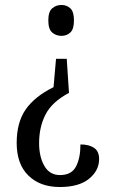

<svg xmlns="http://www.w3.org/2000/svg" viewBox="-20 -560 452 771"><path d="M227 -540Q248 -540 262.5 -526.5Q277 -513 277 -478Q277 -443 262.5 -429.5Q248 -416 227 -416Q205 -416 189.5 -429.5Q174 -443 174 -478Q174 -513 189.5 -526.5Q205 -540 227 -540ZM257 -187Q189 -151 163 -100.5Q137 -50 137 15Q137 69 158 106Q179 143 221 143Q267 143 285 109Q303 75 303 20Q337 20 357.5 33.5Q378 47 378 79Q378 125 337.5 158Q297 191 220 191Q141 191 94 145Q47 99 47 14Q47 -69 83.5 -121Q120 -173 195 -210L205 -324H248Z"/></svg>

Font: Noto Serif Hebrew ExtraCondensed
Style: Regular
Weight: 400
Width: 2
Designer: Monotype Design Team
Foundry: Monotype Imaging Inc.
Version: Version 2.004; ttfautohint (v1.8.4.7-5d5b)